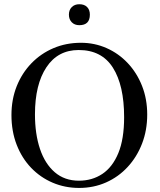

<svg xmlns="http://www.w3.org/2000/svg" viewBox="-20 -882 763 917"><path d="M683.1 -335Q683.1 -259.8 658.4 -196Q633.8 -132.3 589.8 -84.7Q545.9 -37.1 486.6 -10.7Q427.2 15.6 357.9 15.6Q290.5 15.6 231.9 -9.3Q173.3 -34.2 128.9 -80.3Q84.5 -126.5 59.6 -190.7Q34.7 -254.9 34.7 -333Q34.7 -407.2 59.8 -470.2Q85 -533.2 130.1 -579.8Q175.3 -626.5 235.6 -652.1Q295.9 -677.7 366.7 -677.7Q431.6 -677.7 489 -652.3Q546.4 -627 590.1 -580.6Q633.8 -534.2 658.4 -471.7Q683.1 -409.2 683.1 -335ZM572.8 -322.3Q572.8 -474.1 519.3 -558.6Q465.8 -643.1 356 -643.1Q256.3 -643.1 201.7 -560.8Q147 -478.5 147 -335.9Q147 -242.2 170.9 -170.9Q194.8 -99.6 241.7 -59.3Q288.6 -19 356.9 -19Q420.4 -19 469 -51.5Q517.6 -84 545.2 -150.9Q572.8 -217.8 572.8 -322.3ZM409.2 -812Q409.2 -761.7 358.9 -761.7Q336.4 -761.7 322.8 -775.6Q309.1 -789.6 309.1 -812Q309.1 -834.5 322.8 -848.1Q336.4 -861.8 358.9 -861.8Q382.8 -861.8 396 -848.4Q409.2 -835 409.2 -812Z"/></svg>

Font: BabelStone Roman
Style: Regular
Weight: 400
Designer: Walt Agee, Victor Gaultney, Peter Martin, Debbi Hosken, Becca Hirsbrunner (SIL); Andrew West (BabelStone)
Foundry: BabelStone
Version: Version 16.000